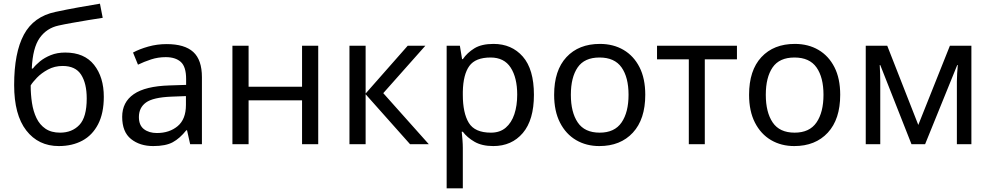

<svg xmlns="http://www.w3.org/2000/svg" viewBox="-20 -785 5393 1045"><path d="M57 -322Q57 -498 110 -596.5Q163 -695 281 -720Q346 -734 408 -745Q470 -756 524 -765L539 -688Q504 -683 460 -675.5Q416 -668 373 -660.5Q330 -653 299 -646Q234 -632 196 -578.5Q158 -525 153 -412H159Q173 -431 197.5 -451Q222 -471 256.5 -485Q291 -499 335 -499Q439 -499 492 -432Q545 -365 545 -258Q545 -169 514 -109Q483 -49 428 -19.5Q373 10 300 10Q189 10 123 -75Q57 -160 57 -322ZM307 -63Q372 -63 412 -105Q452 -147 452 -249Q452 -331 421.5 -378.5Q391 -426 321 -426Q277 -426 241 -406.5Q205 -387 181 -362Q157 -337 147 -320Q147 -271 154 -225Q161 -179 178.5 -142.5Q196 -106 227.5 -84.5Q259 -63 307 -63Z M887 -545Q985 -545 1032 -502Q1079 -459 1079 -365V0H1015L998 -76H994Q959 -32 920.5 -11Q882 10 814 10Q741 10 693 -28.5Q645 -67 645 -149Q645 -229 708 -272.5Q771 -316 902 -320L993 -323V-355Q993 -422 964 -448Q935 -474 882 -474Q840 -474 802 -461.5Q764 -449 731 -433L704 -499Q739 -518 787 -531.5Q835 -545 887 -545ZM913 -259Q813 -255 774.5 -227Q736 -199 736 -148Q736 -103 763.5 -82Q791 -61 834 -61Q902 -61 947 -98.5Q992 -136 992 -214V-262Z M1333 -536V-313H1624V-536H1712V0H1624V-239H1333V0H1245V-536Z M2199 -536H2295L2066 -278L2314 0H2212L1970 -272V0H1882V-536H1970V-276Z M2666 -546Q2765 -546 2825.5 -477Q2886 -408 2886 -269Q2886 -132 2825.5 -61Q2765 10 2665 10Q2603 10 2562.5 -13.5Q2522 -37 2499 -68H2493Q2495 -51 2497 -25Q2499 1 2499 20V240H2411V-536H2483L2495 -463H2499Q2523 -498 2562 -522Q2601 -546 2666 -546ZM2650 -472Q2568 -472 2534.5 -426Q2501 -380 2499 -286V-269Q2499 -170 2531.5 -116.5Q2564 -63 2652 -63Q2701 -63 2732.5 -90Q2764 -117 2779.5 -163.5Q2795 -210 2795 -270Q2795 -362 2759.5 -417Q2724 -472 2650 -472Z M3492 -269Q3492 -136 3424.5 -63Q3357 10 3242 10Q3171 10 3115.5 -22.5Q3060 -55 3028 -117.5Q2996 -180 2996 -269Q2996 -402 3063 -474Q3130 -546 3245 -546Q3318 -546 3373.5 -513.5Q3429 -481 3460.5 -419.5Q3492 -358 3492 -269ZM3087 -269Q3087 -174 3124.5 -118.5Q3162 -63 3244 -63Q3325 -63 3363 -118.5Q3401 -174 3401 -269Q3401 -364 3363 -418Q3325 -472 3243 -472Q3161 -472 3124 -418Q3087 -364 3087 -269Z M3991 -462H3816V0H3729V-462H3556V-536H3991Z M4553 -269Q4553 -136 4485.5 -63Q4418 10 4303 10Q4232 10 4176.5 -22.5Q4121 -55 4089 -117.5Q4057 -180 4057 -269Q4057 -402 4124 -474Q4191 -546 4306 -546Q4379 -546 4434.5 -513.5Q4490 -481 4521.5 -419.5Q4553 -358 4553 -269ZM4148 -269Q4148 -174 4185.5 -118.5Q4223 -63 4305 -63Q4386 -63 4424 -118.5Q4462 -174 4462 -269Q4462 -364 4424 -418Q4386 -472 4304 -472Q4222 -472 4185 -418Q4148 -364 4148 -269Z M5267 -536V0H5188V-342Q5188 -363 5189.5 -386Q5191 -409 5193 -431H5190L5015 0H4941L4771 -431H4768Q4771 -386 4771 -339V0H4692V-536H4809L4978 -105L5150 -536Z"/></svg>

Font: Go Noto Current
Style: Regular
Weight: 400
Designer: Monotype Design Team
Foundry: Monotype Imaging Inc.
Version: Version 2.007; ttfautohint (v1.8) -l 8 -r 50 -G 200 -x 14 -D